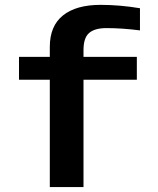

<svg xmlns="http://www.w3.org/2000/svg" viewBox="-20 -759 640 779"><path d="M318.8 -435.5V0H182.1V-435.5H57.1V-528.3H182.1V-568.8Q182.1 -653.8 235.6 -696.5Q289.1 -739.3 388.2 -739.3Q465.8 -739.3 547.9 -725.6V-635.7Q474.6 -645 412.1 -645Q364.3 -645 341.6 -625.2Q318.8 -605.5 318.8 -556.2V-528.3H535.2V-435.5Z"/></svg>

Font: Cousine
Style: Bold
Weight: 700
Monospace: yes
Designer: Steve Matteson
Foundry: Ascender Corporation
Version: Version 1.20